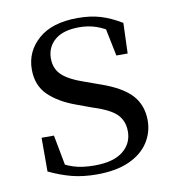

<svg xmlns="http://www.w3.org/2000/svg" viewBox="-67 -591 607 665"><g transform="rotate(-10 236.5 -258.5)"><path d="M221.4 14.6Q172.9 14.6 134 4.5Q95.1 -5.6 54.2 -25.1L54.3 -143.7H97.8L121.5 -18.1L84.9 -20.3V-56.3Q113.4 -37.5 144.2 -27.4Q174.9 -17.3 218.7 -17.3Q285.2 -17.3 318.8 -44.1Q352.5 -70.9 352.5 -113.5Q352.5 -150.2 329.8 -173.6Q307.2 -197 245.6 -216.4L193.9 -235.4Q133.2 -257 97.6 -291.4Q62 -325.9 62 -382Q62 -445.2 110.4 -487.9Q158.8 -530.6 249.1 -530.6Q294.4 -530.6 329.5 -519.9Q364.7 -509.2 402.4 -486.4L398.6 -379.4H358.9L335.1 -495.5L366.5 -490.1V-457.8Q335.7 -479.4 307.9 -488.7Q280.2 -498.1 249.1 -498.1Q192.1 -498.1 162.9 -473.1Q133.7 -448 133.7 -408.5Q133.7 -372 157.7 -349.5Q181.6 -327 236.5 -308.4L286.8 -290.4Q362.6 -264 394.7 -228.1Q426.7 -192.1 426.7 -139.6Q426.7 -96.6 403.5 -61.4Q380.3 -26.2 334.9 -5.8Q289.5 14.6 221.4 14.6Z"/></g></svg>

Font: Noto Serif JP
Style: Regular
Weight: 200
Designer: Ryoko NISHIZUKA 西塚涼子 (kana & ideographs); Frank Grießhammer (Latin, Greek & Cyrillic); Wenlong ZHANG 张文龙 (bopomofo); San
Foundry: Adobe
Version: Version 2.001;hotconv 1.1.0;makeotfexe 2.6.0